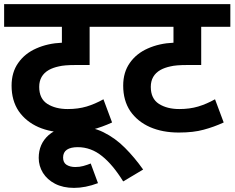

<svg xmlns="http://www.w3.org/2000/svg" viewBox="-20 -642 1136 930"><path d="M555.2 -512.2H414.1V-327.1H346.2Q291.5 -327.1 264.6 -320.3Q237.3 -314.5 216.8 -303.2Q169.9 -276.4 169.9 -221.2Q169.9 -164.1 209.5 -138.7Q249 -113.8 308.1 -113.8Q358.4 -113.8 399.4 -126Q439.9 -138.2 481 -161.1L522.9 -48.8Q475.6 -26.9 425.8 -13.7Q377 0 305.2 0Q226.6 0 166 -26.4Q105.5 -53.2 70.3 -104Q36.1 -155.3 36.1 -227.1Q36.1 -292 68.4 -337.4Q100.1 -382.8 155.3 -407.2Q210.9 -432.1 279.8 -435.1V-512.2H0V-622.1H555.2Z M454.6 245.1Q394 268.1 338.4 268.1Q285.6 268.1 246.6 248Q209 228.5 188 195.3Q167.5 161.6 167.5 123Q167.5 55.2 215.3 12.7Q263.7 -29.8 348.6 -29.8Q424.3 -29.8 481 -1.5Q539.1 27.3 585.4 74.2Q631.8 120.6 673.3 179.2L576.7 236.8Q526.9 156.2 474.6 114.3Q420.9 70.8 356.4 70.8Q322.8 70.8 304.2 83Q285.6 95.7 285.6 121.1Q285.6 145.5 302.2 156.2Q319.3 167 344.7 167Q365.7 167 383.3 162.1Q404.3 156.2 419.4 149.9Z M1095.7 -512.2H954.6V-327.1H886.7Q832 -327.1 805.2 -320.3Q777.8 -314.5 757.3 -303.2Q710.4 -276.4 710.4 -221.2Q710.4 -164.1 750 -138.7Q789.6 -113.8 848.6 -113.8Q898.9 -113.8 939.9 -126Q980.5 -138.2 1021.5 -161.1L1063.5 -48.8Q1016.1 -26.9 966.3 -13.7Q917.5 0 845.7 0Q767.1 0 706.5 -26.4Q646 -53.2 610.8 -104Q576.7 -155.3 576.7 -227.1Q576.7 -292 608.9 -337.4Q640.6 -382.8 695.8 -407.2Q751.5 -432.1 820.3 -435.1V-512.2H540.5V-622.1H1095.7Z"/></svg>

Font: Droid Sans Thai
Style: Bold
Weight: 700
Designer: Steve Matteson
Foundry: Ascender Corporation
Version: Version 1.00